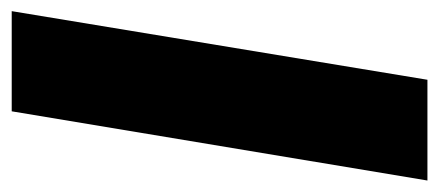

<svg xmlns="http://www.w3.org/2000/svg" viewBox="-241 -532 768 336"><g transform="rotate(-90 143.0 -364.0)"><path d="M291.5 -727.5 171.4 0H-4.9L116.2 -727.5Z"/></g></svg>

Font: Inter Tight ExtraBold
Style: Italic
Weight: 800
Italic angle: -9.39999°
Designer: Rasmus Andersson
Foundry: rsms
Version: Version 3.004